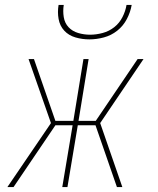

<svg xmlns="http://www.w3.org/2000/svg" viewBox="-20 -760 640 780"><path d="M10 0 187 -260 96 -520H118L205 -269H278L319 -520H340L299 -269H369L539 -520H563L387 -260L477 0H455L368 -251H296L254 0H233L275 -251H205L35 0ZM343 -600Q314 -600 286.5 -608Q259 -616 241 -635.5Q223 -655 218 -683Q213 -711 218 -740H239Q235 -715 239 -690.5Q243 -666 258.5 -649.5Q274 -633 297.5 -626Q321 -619 346 -619Q371 -619 397 -626Q423 -633 444 -649.5Q465 -666 477.5 -690.5Q490 -715 494 -740H515Q510 -711 495.5 -683Q481 -655 456.5 -635.5Q432 -616 402 -608Q372 -600 343 -600Z"/></svg>

Font: Iosevka SS04 Thin Extended
Style: Italic
Weight: 100
Width: 7
Italic angle: -9°
Monospace: yes
Designer: Belleve Invis
Foundry: Belleve Invis
Version: Version 19.0.0; ttfautohint (v1.8.4)